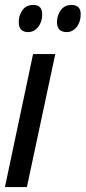

<svg xmlns="http://www.w3.org/2000/svg" viewBox="-22 -758 347 778"><path d="M-2 0 112 -539H202L87 0ZM248 -628Q209 -628 209 -668Q209 -696 224.5 -717Q240 -738 268 -738Q305 -738 305 -700Q305 -669 288.5 -648.5Q272 -628 248 -628ZM92 -628Q54 -628 54 -668Q54 -696 69 -717Q84 -738 113 -738Q149 -738 149 -700Q149 -669 132.5 -648.5Q116 -628 92 -628Z"/></svg>

Font: Noto Sans ExtraCondensed Medium
Style: Italic
Weight: 500
Width: 2
Italic angle: -12°
Designer: Monotype Design Team
Foundry: Monotype Imaging Inc.
Version: Version 2.013; ttfautohint (v1.8.4.7-5d5b)